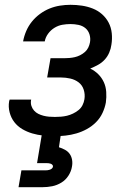

<svg xmlns="http://www.w3.org/2000/svg" viewBox="-20 -558 540 798"><path d="M208 8Q184 8 160 5.5Q136 3 114 -3.5Q92 -10 72.5 -21.5Q53 -33 39.5 -50.5Q26 -68 20 -91Q14 -114 18 -137Q19 -139 19 -140.5Q19 -142 20 -144H110Q109 -143 109 -142.5Q109 -142 109 -141Q107 -129 110.5 -118Q114 -107 121.5 -98.5Q129 -90 139 -85Q149 -80 160.5 -77Q172 -74 184 -73Q196 -72 208 -72Q220 -72 233 -73Q246 -74 258.5 -77Q271 -80 283.5 -86Q296 -92 306.5 -100.5Q317 -109 323 -121Q329 -133 331 -146Q334 -166 328 -185Q322 -204 307 -215.5Q292 -227 272.5 -231.5Q253 -236 233 -236H176L190 -316H246Q257 -316 268.5 -317Q280 -318 291 -320.5Q302 -323 313 -328.5Q324 -334 333 -342Q342 -350 347 -360.5Q352 -371 354 -382Q357 -399 352 -415Q347 -431 335 -441Q323 -451 306.5 -454.5Q290 -458 273 -458Q256 -458 239 -455Q222 -452 206.5 -442.5Q191 -433 180 -418Q169 -403 166 -386H76Q80 -408 89 -429Q98 -450 112.5 -468Q127 -486 146 -500Q165 -514 186 -522.5Q207 -531 229 -534.5Q251 -538 273 -538Q297 -538 320.5 -534.5Q344 -531 365.5 -522.5Q387 -514 404 -499Q421 -484 431.5 -464Q442 -444 444.5 -420Q447 -396 443 -372Q441 -356 434 -339.5Q427 -323 415 -310Q403 -297 387.5 -288.5Q372 -280 355 -273Q374 -264 388.5 -249.5Q403 -235 411.5 -216.5Q420 -198 421.5 -176Q423 -154 420 -132Q416 -110 406 -88.5Q396 -67 379 -50Q362 -33 341 -21.5Q320 -10 297.5 -3.5Q275 3 252.5 5.5Q230 8 208 8ZM57 220 69 150H169Q173 150 177.5 149.5Q182 149 186.5 147.5Q191 146 195 143Q199 140 200 135Q201 131 198 127.5Q195 124 191 122.5Q187 121 182.5 120.5Q178 120 174 120H134L154 0H233L225 54Q238 58 250 64.5Q262 71 269.5 81.5Q277 92 279.5 106Q282 120 279 135Q276 154 264.5 172Q253 190 235 201Q217 212 197 216Q177 220 157 220Z"/></svg>

Font: Iosevka Curly Medium Oblique
Style: Regular
Weight: 500
Italic angle: -9°
Monospace: yes
Designer: Belleve Invis
Foundry: Belleve Invis
Version: Version 11.1.0; ttfautohint (v1.8.3)